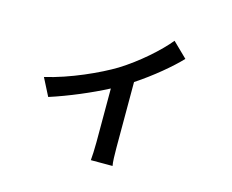

<svg xmlns="http://www.w3.org/2000/svg" viewBox="-99 -767 1198 991"><g transform="rotate(15 500.0 -271.5)"><path d="M115 -270 163 -176C263 -208 378 -257 464 -302V-14C464 18 462 65 460 82H576C572 65 571 18 571 -14V-365C660 -424 746 -496 796 -549L718 -625C666 -561 570 -476 475 -417C394 -368 246 -300 115 -270Z"/></g></svg>

Font: ChiuKong Gothic CL Medium
Style: Regular
Weight: 500
Designer: Ryoko NISHIZUKA 西塚涼子 (kana, bopomofo & ideographs); Paul D. Hunt (Latin, Greek & Cyrillic); Sandoll Communications 산돌커뮤니
Foundry: Adobe
Version: Version 1.300